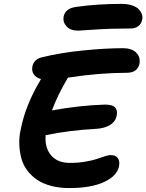

<svg xmlns="http://www.w3.org/2000/svg" viewBox="-20 -996 750 984"><path d="M380.9 -838.9Q340.3 -838.9 320.6 -861.3Q300.8 -883.8 306.2 -912.1Q315.9 -954.1 372.1 -960.9Q480 -976.1 603 -976.1Q634.8 -976.1 658 -968Q681.2 -960 692.1 -947.5Q703.1 -935.1 707.3 -922.1Q711.4 -909.2 709 -897Q705.1 -875 689.5 -862.5Q673.8 -850.1 649.9 -850.1Q549.8 -850.1 466.8 -844.5Q383.8 -838.9 380.9 -838.9ZM335 -32.2Q284.2 -32.2 242.4 -43.2Q200.7 -54.2 171.1 -74Q141.6 -93.8 120.4 -121.6Q99.1 -149.4 89.8 -183.1Q80.6 -216.8 78.9 -255.4Q77.1 -293.9 86.9 -335.9Q110.8 -456.5 184.1 -580.1Q188 -587.9 189.9 -590.8Q164.1 -598.1 152.8 -615.5Q141.6 -632.8 146 -654.8Q152.8 -689.9 189.9 -701.2Q288.1 -725.6 404.8 -737.3Q521.5 -749 610.8 -749Q655.3 -749 678 -726.3Q700.7 -703.6 694.8 -669.9Q690.9 -648.9 674.8 -636Q658.7 -623 630.9 -623Q490.7 -623 328.1 -598.1Q275.9 -509.8 246.1 -430.2Q389.6 -456.1 518.1 -460Q555.2 -460 569.3 -445.8Q583.5 -431.6 578.1 -403.8Q571.8 -372.1 543.5 -355.2Q515.1 -338.4 475.1 -335.9Q332.5 -328.1 213.9 -303.2Q208.5 -239.3 241.7 -200.2Q274.9 -161.1 337.9 -161.1Q379.4 -161.1 417 -167.5Q454.6 -173.8 475.8 -181.2Q497.1 -188.5 516.6 -194.8Q536.1 -201.2 545.9 -201.2Q572.3 -201.2 583.7 -185.8Q595.2 -170.4 589.8 -143.1Q579.6 -93.8 512.9 -63Q446.3 -32.2 335 -32.2Z"/></svg>

Font: Shantell Sans Bouncy
Style: Italic
Weight: 600
Italic angle: -11.31°
Designer: Stephen Nixon, Anya Danilova, Shantell Martin
Foundry: Arrow Type
Version: Version 1.006;[9816181b4]